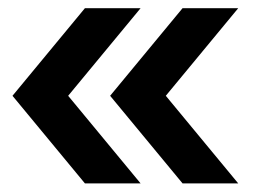

<svg xmlns="http://www.w3.org/2000/svg" viewBox="-20 -500 606 458"><path d="M182.6 -62.5H315.4L142.6 -271.5L315.4 -480.5H182.6L9.8 -271.5ZM415.5 -62.5H548.3L375.5 -271.5L548.3 -480.5H415.5L242.7 -271.5Z"/></svg>

Font: Decalotype SemiBold
Style: Regular
Weight: 600
Designer: Alfredo Marco Pradil
Foundry: Alfredo Marco Pradil
Version: Version 1.0